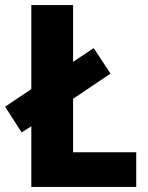

<svg xmlns="http://www.w3.org/2000/svg" viewBox="-32 -734 583 754"><path d="M91 0H503V-136H255V-346L402 -445L336 -545L255 -491V-714H91V-384L-12 -315L53 -214L91 -238Z"/></svg>

Font: Noto Sans Myanmar SemiCondensed ExtraBold
Style: Regular
Weight: 800
Width: 4
Designer: Monotype Design Team
Foundry: Monotype Imaging Inc.
Version: Version 2.107